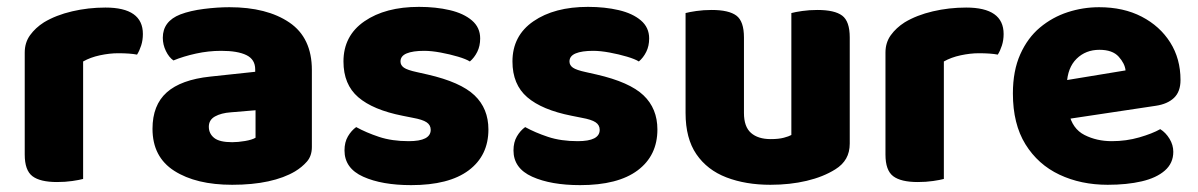

<svg xmlns="http://www.w3.org/2000/svg" viewBox="-20 -522 3487 559"><path d="M222 -343V-229H52V-369Q52 -398 67.5 -419.5Q83 -441 108 -457Q143 -478 190 -489Q237 -500 287 -500Q396 -500 396 -423Q396 -405 391 -389.5Q386 -374 379 -363Q369 -365 355 -366Q341 -367 324 -367Q299 -367 271 -361Q243 -355 222 -343ZM52 -264H222V-1Q211 2 190.5 5Q170 8 146 8Q97 8 74.5 -9Q52 -26 52 -72Z M656 -108Q673 -108 693.5 -111.5Q714 -115 724 -121V-201L652 -195Q624 -193 606 -183Q588 -173 588 -153Q588 -133 603.5 -120.5Q619 -108 656 -108ZM648 -501Q757 -501 822.5 -456.5Q888 -412 888 -318V-94Q888 -68 873.5 -51.5Q859 -35 839 -23Q807 -4 761 6Q715 16 656 16Q551 16 487.5 -24.5Q424 -65 424 -147Q424 -216 465.5 -253Q507 -290 592 -299L723 -313V-320Q723 -349 697.5 -361.5Q672 -374 624 -374Q587 -374 550.5 -366Q514 -358 485 -346Q472 -355 463 -373.5Q454 -392 454 -412Q454 -460 505 -480Q534 -491 573.5 -496Q613 -501 648 -501Z M1402 -145Q1402 -69 1344.5 -26Q1287 17 1177 17Q1092 17 1037.5 -7.5Q983 -32 983 -84Q983 -108 993 -125Q1003 -142 1017 -152Q1046 -136 1083.5 -123.5Q1121 -111 1170 -111Q1234 -111 1234 -144Q1234 -158 1222 -166Q1210 -174 1182 -179L1152 -185Q1066 -202 1023 -239Q980 -276 980 -343Q980 -418 1041 -460Q1102 -502 1200 -502Q1249 -502 1289.5 -492.5Q1330 -483 1354 -462.5Q1378 -442 1378 -410Q1378 -388 1369.5 -371Q1361 -354 1348 -343Q1337 -350 1313.5 -357Q1290 -364 1263 -369Q1236 -374 1215 -374Q1182 -374 1164 -366.5Q1146 -359 1146 -343Q1146 -332 1156 -325Q1166 -318 1194 -312L1225 -305Q1321 -283 1361.5 -244.5Q1402 -206 1402 -145Z M1894 -145Q1894 -69 1836.5 -26Q1779 17 1669 17Q1584 17 1529.5 -7.5Q1475 -32 1475 -84Q1475 -108 1485 -125Q1495 -142 1509 -152Q1538 -136 1575.5 -123.5Q1613 -111 1662 -111Q1726 -111 1726 -144Q1726 -158 1714 -166Q1702 -174 1674 -179L1644 -185Q1558 -202 1515 -239Q1472 -276 1472 -343Q1472 -418 1533 -460Q1594 -502 1692 -502Q1741 -502 1781.5 -492.5Q1822 -483 1846 -462.5Q1870 -442 1870 -410Q1870 -388 1861.5 -371Q1853 -354 1840 -343Q1829 -350 1805.5 -357Q1782 -364 1755 -369Q1728 -374 1707 -374Q1674 -374 1656 -366.5Q1638 -359 1638 -343Q1638 -332 1648 -325Q1658 -318 1686 -312L1717 -305Q1813 -283 1853.5 -244.5Q1894 -206 1894 -145Z M1976 -193V-259H2146V-193Q2146 -153 2166.5 -135Q2187 -117 2224 -117Q2247 -117 2262 -121Q2277 -125 2284 -129V-259H2454V-104Q2454 -79 2443.5 -60.5Q2433 -42 2412 -29Q2377 -7 2328.5 4.5Q2280 16 2223 16Q2151 16 2095 -5.5Q2039 -27 2007.5 -73Q1976 -119 1976 -193ZM2454 -216H2284V-484Q2295 -487 2315.5 -490Q2336 -493 2360 -493Q2410 -493 2432 -476.5Q2454 -460 2454 -413ZM2146 -216H1976V-484Q1987 -487 2007.5 -490Q2028 -493 2052 -493Q2102 -493 2124 -476.5Q2146 -460 2146 -413Z M2728 -343V-229H2558V-369Q2558 -398 2573.5 -419.5Q2589 -441 2614 -457Q2649 -478 2696 -489Q2743 -500 2793 -500Q2902 -500 2902 -423Q2902 -405 2897 -389.5Q2892 -374 2885 -363Q2875 -365 2861 -366Q2847 -367 2830 -367Q2805 -367 2777 -361Q2749 -355 2728 -343ZM2558 -264H2728V-1Q2717 2 2696.5 5Q2676 8 2652 8Q2603 8 2580.5 -9Q2558 -26 2558 -72Z M3032 -167 3026 -279 3257 -317Q3255 -337 3237 -357Q3219 -377 3181 -377Q3141 -377 3114.5 -351Q3088 -325 3086 -277L3092 -193Q3102 -147 3137.5 -129Q3173 -111 3217 -111Q3259 -111 3297 -122Q3335 -133 3358 -146Q3374 -136 3385 -118Q3396 -100 3396 -80Q3396 -47 3371.5 -25.5Q3347 -4 3304 6Q3261 16 3205 16Q3127 16 3064.5 -13.5Q3002 -43 2965.5 -102Q2929 -161 2929 -250Q2929 -316 2950.5 -364Q2972 -412 3008 -442Q3044 -472 3088.5 -486.5Q3133 -501 3180 -501Q3251 -501 3304 -473.5Q3357 -446 3387 -398.5Q3417 -351 3417 -289Q3417 -255 3398 -237Q3379 -219 3345 -214Z"/></svg>

Font: Baloo Tamma 2 ExtraBold
Style: Regular
Weight: 800
Designer: Divya Kowshik, Shuchita Grover and Ek Type
Foundry: Ek Type
Version: Version 1.700